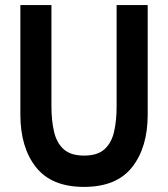

<svg xmlns="http://www.w3.org/2000/svg" viewBox="-20 -720 660 754"><path d="M310 14Q182.5 14 121.2 -63.5Q60 -141 60 -270V-700H182V-303Q182 -246.5 192.2 -202.8Q202.5 -159 230 -134Q257.5 -109 310 -109Q363 -109 390.5 -134Q418 -159 428 -202.8Q438 -246.5 438 -303V-700H560V-270Q560 -141 498.8 -63.5Q437.5 14 310 14Z"/></svg>

Font: Cabin Condensed
Style: Bold
Weight: 700
Width: 3
Designer: Pablo Impallari
Foundry: Pablo Impallari. http://www.impallari.com Igino Marini. http://www.ikern.com
Version: Version 3.001; ttfautohint (v1.8.3)